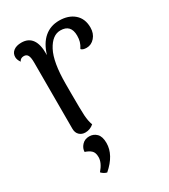

<svg xmlns="http://www.w3.org/2000/svg" viewBox="-185 -608 811 924"><g transform="rotate(-30 220.5 -146.5)"><path d="M411 -417Q411 -384 392 -362.5Q373 -341 347 -341Q325 -341 317 -351Q328 -368 332 -382.5Q336 -397 336 -415Q336 -477 278 -477Q233 -477 202.5 -419.5Q172 -362 172 -241V-187Q172 -97 174 -65Q176 -33 185 -9Q164 9 138 9Q118 9 105 -3.5Q92 -16 92 -38V-406Q92 -434 85.5 -446Q79 -458 64 -458Q45 -458 38 -442Q26 -459 26 -474Q26 -495 42 -507.5Q58 -520 86 -520Q125 -520 144.5 -492.5Q164 -465 163 -411V-406Q180 -463 214 -492Q248 -521 296 -521Q348 -521 379.5 -493.5Q411 -466 411 -417ZM102 210Q133 174 133 143Q133 117 120 105.5Q107 94 87 88Q87 68 102.5 51Q118 34 143 34Q167 34 183.5 50.5Q200 67 200 103Q200 169 132 228Q115 224 102 210Z"/></g></svg>

Font: Arima Madurai
Style: Regular
Weight: 400
Designer: Joana Correia and Natanael Gama
Foundry: NDISCOVER
Version: Version 1.020